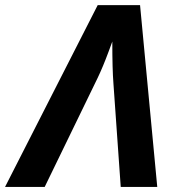

<svg xmlns="http://www.w3.org/2000/svg" viewBox="-80 -737 700 757"><path d="M-60.1 0H96.2L305.2 -430.2C318.8 -458.5 333.3 -493.3 348.6 -534.7L362.8 -573.2C362.8 -500 364.3 -445 367.2 -408.2L396 0H540L472.2 -716.8H305.2Z"/></svg>

Font: OpenSans
Style: Bold Italic
Weight: 700
Italic angle: -12°
Foundry: Ascender Corporation
Version: Version 1.10; ttfautohint (v1.2) -l 8 -r 50 -G 200 -x 14 -D 